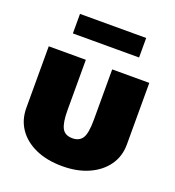

<svg xmlns="http://www.w3.org/2000/svg" viewBox="-131 -801 842 924"><g transform="rotate(20 290.0 -339.0)"><path d="M223 -500V-242Q223 -179 237.5 -151Q252 -123 291 -123Q326 -123 342 -148Q358 -173 358 -242V-500H548V-185Q548 -124 515.5 -78Q483 -32 425 -6Q367 20 291 20Q212 20 154 -6Q96 -32 64.5 -78Q33 -124 33 -185V-500ZM121 -698H460V-598H121Z"/></g></svg>

Font: Moderustic ExtraBold
Style: Regular
Weight: 800
Designer: Tural Alisoy
Foundry: TAFT Foundry
Version: Version 2.120